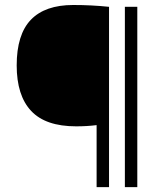

<svg xmlns="http://www.w3.org/2000/svg" viewBox="-20 -768 679 788"><path d="M376.5 -254.5Q337 -249.5 292.5 -249.5Q167 -249.5 107.8 -312.8Q48.5 -376 48.5 -499.5Q48.5 -626.5 106.8 -687Q165 -747.5 280.5 -747.5Q356 -747.5 427.5 -740V0H376.5ZM492.5 0V-740H543.5V0Z"/></svg>

Font: Encode Sans Semi Expanded Light
Style: Regular
Weight: 300
Width: 6
Designer: Multiple Designers
Foundry: Impallari Type
Version: Version 2.000